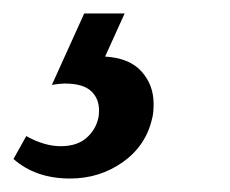

<svg xmlns="http://www.w3.org/2000/svg" viewBox="-94 -20 341 285"><path d="M134 134Q134 148 132 155Q123 196 88.5 220.5Q54 245 10 245Q-41 245 -74 216L-55 182Q-28 197 -4 197Q20 197 34 185Q48 173 52 155Q53 151 53 144Q53 126 41 115Q29 104 2 104Q-5 104 -17 106L31 0H91L62 64Q98 66 116 86Q134 106 134 134Z"/></svg>

Font: Ysabeau Semibold
Style: Italic
Weight: 600
Italic angle: -12°
Designer: Christian Thalmann (Catharsis Fonts)
Version: Version 0.003